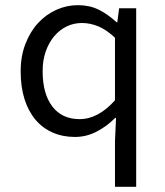

<svg xmlns="http://www.w3.org/2000/svg" viewBox="-20 -518 640 743"><path d="M425 205V28L429 -62H426Q396 -31 355.5 -9.5Q315 12 270 12Q223 12 184 -5Q145 -22 117.5 -54.5Q90 -87 75 -134Q60 -181 60 -242Q60 -301 78.5 -348.5Q97 -396 127.5 -429Q158 -462 198 -480Q238 -498 281 -498Q326 -498 361 -481Q396 -464 431 -432H434L441 -486H507V205ZM288 -57Q360 -57 425 -130V-372Q392 -403 360.5 -416Q329 -429 297 -429Q265 -429 237.5 -415.5Q210 -402 189.5 -377.5Q169 -353 157 -319Q145 -285 145 -243Q145 -155 182.5 -106Q220 -57 288 -57Z"/></svg>

Font: Source Code Pro
Style: Regular
Weight: 400
Monospace: yes
Designer: Paul D. Hunt, Teo Tuominen
Foundry: Adobe Systems Incorporated
Version: Version 2.030;PS 1.000;hotconv 16.6.51;makeotf.lib2.5.65220